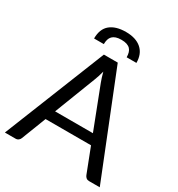

<svg xmlns="http://www.w3.org/2000/svg" viewBox="-208 -1040 1093 1176"><g transform="rotate(30 338.5 -452.0)"><path d="M472 -266 359.5 -557.5Q354.5 -570.5 349 -587.8Q343.5 -605 338.5 -624.5Q328 -584 317 -557L204.5 -266ZM674 0H599Q586 0 578 -6.5Q570 -13 566 -23L499 -196H177.5L110.5 -23Q107.5 -14 99 -7Q90.5 0 78 0H3L289.5 -716.5H387.5ZM338 -904.5Q409 -904.5 448.2 -870Q487.5 -835.5 487.5 -772H418.5Q418.5 -790.5 414.2 -804.8Q410 -819 400.8 -828.8Q391.5 -838.5 376 -843.8Q360.5 -849 338 -849Q315.5 -849 300 -843.8Q284.5 -838.5 275 -828.8Q265.5 -819 261.2 -804.8Q257 -790.5 257 -772H188Q188 -839.5 227.5 -872Q267 -904.5 338 -904.5Z"/></g></svg>

Font: Lato 2
Style: Regular
Weight: 400
Designer: Lukasz Dziedzic with Adam Twardoch and Botio Nikoltchev
Foundry: tyPoland Lukasz Dziedzic
Version: Version 2.015; 2015-08-06; http://www.latofonts.com/